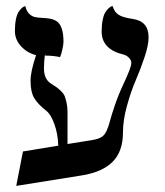

<svg xmlns="http://www.w3.org/2000/svg" viewBox="-20 -588 539 629"><path d="M201.2 -116.2 280.8 -128.9Q301.3 -132.3 312 -138.7Q322.8 -145 329.3 -159.7Q335.9 -174.3 340.1 -190.9Q344.2 -207.5 355.5 -241Q366.7 -274.4 382.8 -309.1Q410.2 -366.7 410.2 -381.8Q410.2 -390.6 402.8 -398.4Q395.5 -406.2 384.8 -409.2Q313 -426.3 313 -484.9Q313 -507.3 316.7 -524.2Q320.3 -541 325.7 -548.8Q331.1 -556.6 336.4 -561.5Q341.8 -566.4 345.7 -567.4L349.1 -567.9Q354.5 -548.8 368.2 -539.8Q381.8 -530.8 415 -525.9Q466.8 -518.6 466.8 -465.8Q466.8 -440.4 453.6 -400.9Q440.4 -361.3 424.8 -325.2Q409.2 -289.1 396 -241.5Q382.8 -193.8 382.8 -153.8Q382.8 -91.8 348.9 -57.9Q314.9 -23.9 247.1 -13.2L33.2 21L55.2 -91.8L170.9 -110.8Q169.4 -150.4 158.2 -181.4Q147 -212.4 132.8 -224.1Q103.5 -247.1 91.8 -267.1Q80.1 -287.1 80.1 -323.2Q80.1 -354 98.1 -407.2Q68.4 -415 48.6 -436.8Q28.8 -458.5 28.8 -486.8Q28.8 -508.3 32.2 -524.7Q35.6 -541 40.8 -548.8Q45.9 -556.6 51 -561.3Q56.2 -565.9 59.6 -566.9L63 -567.9Q66.9 -551.3 75.9 -542.5Q85 -533.7 96.2 -531.7Q107.4 -529.8 120.1 -529.3Q132.8 -528.8 144.8 -526.6Q156.7 -524.4 166.5 -517.8Q176.3 -511.2 182.1 -494.6Q188 -478 188 -451.2Q188 -442.4 184.3 -426Q180.7 -409.7 176.8 -400.9Q154.8 -405.8 127.9 -405.8V-412.1Q124 -388.2 124 -363.8Q124 -329.6 146 -314.9Q160.2 -305.7 165.8 -301.8Q171.4 -297.9 180.2 -289.3Q189 -280.8 192.1 -272.5Q195.3 -264.2 198.2 -250.7Q201.2 -237.3 201.2 -219.2Z"/></svg>

Font: Linear Smooth Low Contrast
Style: Regular
Weight: 500
Designer: Philipp H. Poll, Flanker
Foundry: Philipp H. Poll, reworked by Flanker
Version: Version 1.010 | FøM Fix